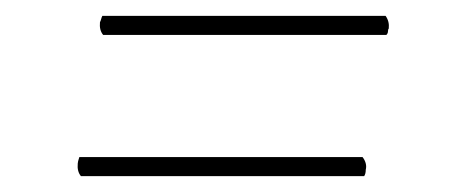

<svg xmlns="http://www.w3.org/2000/svg" viewBox="-20 -410 572 242"><path d="M110 -366Q105 -372 106 -382Q107 -384 107.5 -386Q108 -388 109 -390H466Q471 -383 470 -374Q469 -373 469 -370.5Q469 -368 467 -366ZM82 -188Q77 -194 78 -204Q78 -206 80 -212H437Q443 -204 441 -196Q441 -191 439 -188Z"/></svg>

Font: Petrona Thin
Style: Italic
Weight: 100
Italic angle: -9°
Designer: Ringo R. Seeber
Foundry: Ringo R. Seeber
Version: Version 2.001; ttfautohint (v1.8.3)